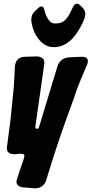

<svg xmlns="http://www.w3.org/2000/svg" viewBox="-20 -1024 495 1038"><path d="M270 -769Q235 -769 208 -792.5Q181 -816 166 -850Q151 -884 149 -917Q149 -946 169 -964L189 -982Q196 -989 205 -989Q216 -989 220.5 -967.5Q225 -946 239.5 -921.5Q254 -897 278 -897Q309 -897 326 -910.5Q343 -924 357 -950L376 -989Q385 -1004 395 -1004Q403 -1004 412 -997Q416 -992 419.5 -989Q423 -986 426 -983Q441 -968 441 -948Q441 -927 421 -889Q361 -769 270 -769ZM169 -6 104 -11Q69 -16 69 -43Q69 -51 90.5 -112Q112 -173 112 -179Q112 -190 104.5 -191.5Q97 -193 89 -193L59 -190Q17 -190 17 -224L37 -378L55 -558L61 -668Q67 -714 111 -717L179 -719Q196 -719 208 -710.5Q220 -702 220 -683L171 -338Q171 -328 179 -328Q190 -328 191 -337L291 -667Q307 -710 352 -714L422 -717Q455 -717 455 -693Q455 -686 451 -675L426 -616Q397 -549 380 -494Q366 -454 347 -404Q283 -227 229 -47Q213 -6 169 -6Z"/></svg>

Font: Bangerz
Style: Bold
Weight: 700
Designer: vernon adams
Foundry: Vernon Adams
Version: Version 2.10;February 7, 2025;FontCreator 13.0.0.2683 64-bit